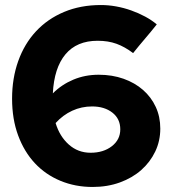

<svg xmlns="http://www.w3.org/2000/svg" viewBox="-20 -732 685 763"><path d="M348 11Q279 11 220 -13.5Q161 -38 118.5 -83.5Q76 -129 52 -194Q28 -259 28 -340Q28 -421 52.5 -489.5Q77 -558 123 -607.5Q169 -657 234.5 -684.5Q300 -712 381 -712Q411 -712 441.5 -706.5Q472 -701 501.5 -690.5Q531 -680 557 -666Q583 -652 603 -635Q580 -606 556 -578Q532 -550 509 -521Q476 -546 443 -558Q410 -570 368 -570Q285 -570 240 -516Q195 -462 190 -361Q225 -396 271.5 -415.5Q318 -435 372 -435Q426 -435 471 -419Q516 -403 548.5 -374.5Q581 -346 599 -307Q617 -268 617 -221Q617 -172 597 -130Q577 -88 541.5 -56.5Q506 -25 456.5 -7Q407 11 348 11ZM346 -309Q304 -309 267 -292Q230 -275 201 -243Q217 -190 253.5 -157.5Q290 -125 340 -125Q391 -125 424.5 -151Q458 -177 458 -218Q458 -260 426.5 -284.5Q395 -309 346 -309Z"/></svg>

Font: Rosa Sans Black
Style: Regular
Weight: 900
Designer: Pentagram / MCKL
Foundry: Pentagram / MCKL
Version: Version 1.005;September 16, 2019;FontCreator 11.5.0.2425 64-